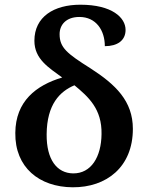

<svg xmlns="http://www.w3.org/2000/svg" viewBox="-20 -785 629 815"><path d="M288 10C432 11 544 -76 544 -238C544 -356 471 -426 364 -495C264 -558 233 -583 233 -640C233 -680 261 -713 317 -713C388 -713 425 -656 425 -589C478 -589 513 -613 513 -658C513 -710 456 -765 321 -765C209 -765 126 -714 126 -612C126 -534 187 -498 244 -456C133 -423 46 -355 45 -221C43 -74 147 9 288 10ZM290 -49C222 -50 177 -107 178 -215C179 -342 234 -397 296 -423C355 -374 413 -323 411 -216C410 -119 367 -48 290 -49Z"/></svg>

Font: Noto Serif SemiBold
Style: Regular
Weight: 600
Designer: Monotype Design Team
Foundry: Monotype Imaging Inc.
Version: Version 2.013